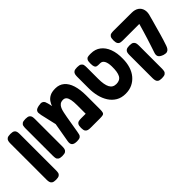

<svg xmlns="http://www.w3.org/2000/svg" viewBox="24 -1291 2176 2176"><g transform="rotate(-45 1111.5 -203.0)"><path d="M120 149Q84 149 68.5 137.5Q53 126 49 109Q45 92 45 73V-509Q45 -528 49 -545.5Q53 -563 68.5 -574Q84 -585 121 -585Q158 -585 173.5 -573.5Q189 -562 192.5 -544.5Q196 -527 196 -508V74Q196 93 192.5 110Q189 127 173 138Q157 149 120 149Z M362 9Q326 9 310 -2Q294 -13 290.5 -30.5Q287 -48 287 -67V-509Q287 -528 290.5 -545.5Q294 -563 310 -574Q326 -585 363 -585Q400 -585 415.5 -573.5Q431 -562 434.5 -544.5Q438 -527 438 -508V-66Q438 -47 434 -30Q430 -13 414.5 -2Q399 9 362 9Z M1038 -283V-67Q1038 -33 1033 -16.5Q1028 0 1012 4.5Q996 9 963 9H813Q794 9 776 5Q758 1 747 -14.5Q736 -30 736 -67Q736 -104 747 -120Q758 -136 776 -139.5Q794 -143 814 -143H887V-280Q887 -334 880 -368.5Q873 -403 858 -420Q843 -437 817 -437Q786 -437 767.5 -422.5Q749 -408 738.5 -383.5Q728 -359 722 -329Q716 -299 710 -268L676 -67Q672 -48 668.5 -30.5Q665 -13 649.5 -2Q634 9 598 9Q551 9 533.5 -9.5Q516 -28 523 -68L575 -366L627 -307Q642 -346 652.5 -386.5Q663 -427 674.5 -463.5Q686 -500 705.5 -528Q725 -556 758 -573Q791 -590 846 -590Q909 -590 952 -553.5Q995 -517 1016.5 -449Q1038 -381 1038 -283ZM584 -211 520 -490Q516 -510 515 -528.5Q514 -547 526.5 -561.5Q539 -576 576 -583Q613 -591 631 -583Q649 -575 656 -559.5Q663 -544 667 -527L711 -330Z M1369 18Q1302 18 1254 -10.5Q1206 -39 1175 -87.5Q1144 -136 1129.5 -196.5Q1115 -257 1115 -322V-508Q1115 -528 1119 -545.5Q1123 -563 1138.5 -574Q1154 -585 1191 -585Q1228 -585 1244 -574Q1260 -563 1263.5 -545.5Q1267 -528 1267 -507V-322Q1267 -228 1291.5 -181.5Q1316 -135 1372 -135Q1431 -135 1454.5 -178.5Q1478 -222 1476 -313Q1475 -369 1458 -400.5Q1441 -432 1407 -432H1387Q1368 -432 1354.5 -436Q1341 -440 1334 -456Q1327 -472 1327 -508Q1327 -545 1336 -561Q1345 -577 1360.5 -581Q1376 -585 1396 -585H1412Q1480 -585 1528.5 -548Q1577 -511 1602.5 -444Q1628 -377 1626 -286Q1626 -220 1608.5 -164Q1591 -108 1557 -67.5Q1523 -27 1476 -4.5Q1429 18 1369 18Z M1984 10Q1940 -5 1927.5 -27Q1915 -49 1928 -85Q1941 -124 1954.5 -165Q1968 -206 1982 -250Q1996 -294 2009 -338.5Q2022 -383 2034.5 -426.5Q2047 -470 2059 -511L2188 -422Q2179 -385 2167.5 -346Q2156 -307 2145 -266.5Q2134 -226 2123 -187Q2112 -148 2100.5 -111.5Q2089 -75 2078 -43Q2072 -25 2061.5 -9Q2051 7 2033 13Q2015 19 1984 10ZM1783 184Q1747 184 1731.5 173Q1716 162 1712 144Q1708 126 1708 107V-265Q1708 -284 1712 -301Q1716 -318 1732 -329Q1748 -340 1784 -340Q1821 -340 1836.5 -329Q1852 -318 1856 -300.5Q1860 -283 1860 -264V108Q1860 127 1856 144.5Q1852 162 1836 173Q1820 184 1783 184ZM2183 -404 2054 -433H1998H1774Q1754 -433 1736.5 -436.5Q1719 -440 1708 -456.5Q1697 -473 1697 -509Q1697 -546 1708 -562Q1719 -578 1736.5 -581.5Q1754 -585 1773 -585L2063 -584Q2117 -584 2149.5 -561Q2182 -538 2191.5 -497.5Q2201 -457 2183 -404Z"/></g></svg>

Font: Fredoka SemiCondensed SemiBold
Style: Regular
Weight: 600
Width: 4
Designer: Ben Nathan
Foundry: Milena B. Brandão, Ben Nathan
Version: Version 2.001